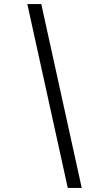

<svg xmlns="http://www.w3.org/2000/svg" viewBox="-20 -720 453 949"><path d="M315 209 115 -700H184L384 209Z"/></svg>

Font: Red Hat Text VF
Style: Italic
Weight: 300
Italic angle: -12°
Designer: Pentagram, MCKL
Foundry: Pentagram, MCKL
Version: Version 1.023